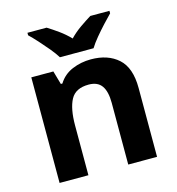

<svg xmlns="http://www.w3.org/2000/svg" viewBox="-112 -862 882 959"><g transform="rotate(-15 328.5 -383.0)"><path d="M388 -556Q476 -556 529 -508.5Q582 -461 582 -356V0H433V-319Q433 -378 412 -407.5Q391 -437 345 -437Q277 -437 252 -390.5Q227 -344 227 -257V0H78V-546H192L212 -476H220Q246 -518 291.5 -537Q337 -556 388 -556ZM242 -606Q228 -629 205.5 -656Q183 -683 159.5 -709Q136 -735 117 -753V-766H216Q242 -750 272 -728.5Q302 -707 328 -680Q354 -707 385 -728.5Q416 -750 442 -766H541V-753Q523 -735 499 -709Q475 -683 452.5 -656Q430 -629 416 -606Z"/></g></svg>

Font: Noto Sans Tangsa
Style: Regular
Weight: 400
Designer: David Williams
Foundry: Google LLC
Version: Version 1.504